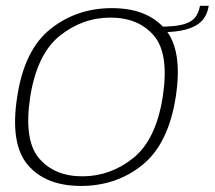

<svg xmlns="http://www.w3.org/2000/svg" viewBox="-20 -624 726 649"><path d="M254 4.5Q373 4.5 461 -66.2Q549 -137 574 -296Q598.5 -454.5 538.2 -525.5Q478 -596.5 358.5 -596.5Q239 -596.5 150.5 -526Q62 -455.5 38 -296Q13.5 -138 73.8 -66.8Q134 4.5 254 4.5ZM258.5 -28Q164 -28 112 -89Q60 -150 82 -296Q105 -441 181.8 -502.8Q258.5 -564.5 353.5 -564.5Q448 -564.5 500.2 -503.5Q552.5 -442.5 530 -296Q507 -151 430 -89.5Q353 -28 258.5 -28ZM523.5 -534 520.5 -515Q574 -515 608.5 -524.2Q643 -533.5 661.8 -553Q680.5 -572.5 685.5 -604.5H656Q651.5 -578.5 638 -563.2Q624.5 -548 597.2 -541Q570 -534 523.5 -534Z"/></svg>

Font: Anybody SemiExpanded ExtraLight
Style: Italic
Weight: 250
Width: 6
Italic angle: -10°
Version: Version 1.113;gftools[0.9.25]